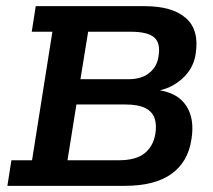

<svg xmlns="http://www.w3.org/2000/svg" viewBox="-20 -603 690 623"><path d="M4 0 17 -83H84L150 -500H83L96 -583H450Q539 -583 583 -544.5Q627 -506 615 -429Q610 -394 590 -368Q570 -342 541 -326Q521 -315 499 -310Q532 -304 554 -290Q585 -269 597 -233.5Q609 -198 601 -150Q590 -77 536 -38.5Q482 0 385 0ZM199 -83H365Q421 -83 449 -105.5Q477 -128 484 -168Q489 -198 481.5 -219.5Q474 -241 451 -252.5Q428 -264 386 -264H228ZM241 -346H397Q439 -346 464 -366Q489 -386 494 -418Q502 -462 481 -481Q460 -500 404 -500H266Z"/></svg>

Font: Rokkitt SemiBold SemiBold
Style: Italic
Weight: 600
Italic angle: -9°
Version: Version 3.103